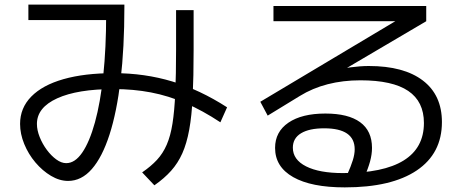

<svg xmlns="http://www.w3.org/2000/svg" viewBox="-20 -759 2040 832"><path d="M275 25Q238 25 201 3Q164 -19 133.5 -55Q103 -91 85 -135Q67 -179 67 -222Q67 -291 115.5 -340.5Q164 -390 255 -416Q346 -442 473 -442Q607 -442 726.5 -406Q846 -370 964 -294L935 -229Q858 -280 784 -312Q710 -344 634 -358.5Q558 -373 473 -373Q316 -373 228 -333Q140 -293 140 -222Q140 -195 152 -165Q164 -135 183 -109.5Q202 -84 224 -68Q246 -52 267 -52Q305 -52 336.5 -98Q368 -144 391.5 -229Q415 -314 427.5 -432.5Q440 -551 440 -696L461 -672H103V-739H519V-729Q519 -552 502.5 -412.5Q486 -273 454.5 -175.5Q423 -78 378 -26.5Q333 25 275 25ZM596 -12Q634 -38 660 -66Q686 -94 702.5 -132Q719 -170 727.5 -224Q736 -278 739.5 -356.5Q743 -435 743 -545V-715H819V-542Q819 -426 815 -341.5Q811 -257 800 -197Q789 -137 770 -94.5Q751 -52 721.5 -19Q692 14 649 44Z M1474 53Q1329 53 1250.5 8.5Q1172 -36 1172 -118Q1172 -188 1230 -227.5Q1288 -267 1390 -267Q1489 -267 1540.5 -229.5Q1592 -192 1592 -118Q1592 -90 1583.5 -59Q1575 -28 1558 10L1484 -1Q1501 -39 1509 -65Q1517 -91 1517 -112Q1517 -203 1385 -203Q1320 -203 1284.5 -181.5Q1249 -160 1249 -119Q1249 -67 1306.5 -38Q1364 -9 1466 -9Q1641 -9 1729 -63.5Q1817 -118 1817 -226Q1817 -319 1749 -365Q1681 -411 1542 -411Q1466 -411 1400 -394Q1334 -377 1279 -343L1140 -258L1108 -318L1723 -685V-667H1165V-733H1827V-667L1365 -395L1325 -426Q1363 -440 1407.5 -450.5Q1452 -461 1497 -467Q1542 -473 1578 -473Q1730 -473 1812.5 -410Q1895 -347 1895 -230Q1895 -94 1786 -20.5Q1677 53 1474 53Z"/></svg>

Font: M PLUS 1 Code
Style: Regular
Weight: 400
Designer: Coji Morishita
Foundry: UNDERFOREST DESIGN
Version: Version 1.005